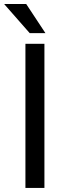

<svg xmlns="http://www.w3.org/2000/svg" viewBox="-36 -927 328 947"><path d="M183.1 0H89.4V-710.9H183.1ZM188 -763.7H110.4L-15.6 -907.2H93.3Z"/></svg>

Font: MAUL
Style: Regular
Weight: 400
Designer: MAUL
Version: Version 1.0; 2020; ttfautohint (v1.8.3)